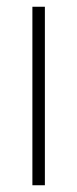

<svg xmlns="http://www.w3.org/2000/svg" viewBox="-20 -549 228 569"><path d="M113 0V-529H76V0Z"/></svg>

Font: Noto Sans Georgian Condensed ExtraLight
Style: Regular
Weight: 200
Width: 3
Designer: Monotype Design Team, Akaki Razmadze
Foundry: Google LLC
Version: Version 2.005